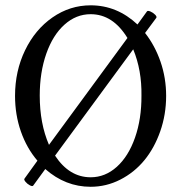

<svg xmlns="http://www.w3.org/2000/svg" viewBox="-20 -696 688 729"><path d="M106 8.8Q103 12.7 93.3 7.6Q83.5 2.4 76.7 -5.9Q69.8 -14.2 73.2 -18.1L122.1 -85.9Q81.5 -133.3 59.3 -196.8Q37.1 -260.3 37.1 -332Q37.1 -426.3 75.2 -505.1Q113.3 -584 179.4 -629.9Q245.6 -675.8 324.2 -675.8Q424.3 -675.8 502 -603L538.1 -652.8Q541 -656.7 551.3 -652.3Q561.5 -647.9 569.1 -640.1Q576.7 -632.3 573.2 -627.9L530.8 -570.8Q568.4 -522.9 589.6 -461.4Q610.8 -399.9 610.8 -332Q610.8 -261.2 588.4 -197.3Q565.9 -133.3 527.8 -87.2Q489.7 -41 436.5 -13.9Q383.3 13.2 324.2 13.2Q228.5 13.2 151.9 -54.2ZM130.9 -333Q130.9 -227.1 166 -146L463.9 -551.8Q408.7 -642.1 324.2 -642.1Q269 -642.1 224.9 -602.5Q180.7 -563 155.8 -492.2Q130.9 -421.4 130.9 -333ZM324.2 -22.9Q379.4 -22.9 423.6 -62.7Q467.8 -102.5 492.7 -173.6Q517.6 -244.6 517.1 -333Q518.6 -429.2 485.8 -508.8L189 -105Q243.2 -22.9 324.2 -22.9Z"/></svg>

Font: Junicode SmCond
Style: Regular
Weight: 400
Width: 4
Designer: Peter S. Baker
Version: Version 2.206